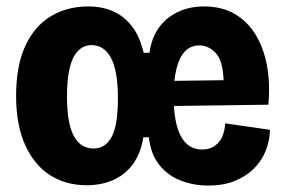

<svg xmlns="http://www.w3.org/2000/svg" viewBox="-20 -562 887 596"><path d="M249 13Q184 13 135 -18.5Q86 -50 58 -112Q30 -174 30 -264Q30 -359 59 -420.5Q88 -482 138.5 -512Q189 -542 254 -542Q297 -542 331 -527Q365 -512 389.5 -480.5Q414 -449 426 -398H444Q450 -443 472.5 -475Q495 -507 531.5 -524.5Q568 -542 613 -542Q669 -542 709 -518.5Q749 -495 774 -453.5Q799 -412 809 -357Q819 -302 813 -237L444 -232V-310L674 -313Q672 -374 649.5 -397.5Q627 -421 599 -421Q572 -421 554.5 -403Q537 -385 528 -349.5Q519 -314 519 -263Q519 -182 541 -140Q563 -98 607 -98Q625 -98 637.5 -104Q650 -110 659 -120.5Q668 -131 673 -146Q678 -161 679 -179L818 -159Q817 -123 804 -92Q791 -61 767 -37.5Q743 -14 708 0Q673 14 627 14Q581 14 541 -1.5Q501 -17 474.5 -50Q448 -83 442 -136H425Q417 -86 393 -53Q369 -20 332 -3.5Q295 13 249 13ZM270 -101Q288 -101 302 -109.5Q316 -118 326 -136Q336 -154 341 -184Q346 -214 346 -257Q346 -300 340.5 -331.5Q335 -363 324 -383Q313 -403 298 -412.5Q283 -422 264 -422Q248 -422 234.5 -414Q221 -406 210.5 -388.5Q200 -371 194 -340Q188 -309 188 -263Q188 -217 194 -186Q200 -155 211 -136.5Q222 -118 237 -109.5Q252 -101 270 -101Z"/></svg>

Font: Bricolage Grotesque 96pt ExtraBold SemiCondensed ExtraBold
Style: Regular
Weight: 800
Width: 4
Version: Version 1.001;gftools[0.9.33.dev8+g029e19f]